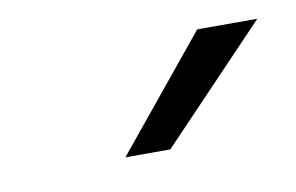

<svg xmlns="http://www.w3.org/2000/svg" viewBox="-33 -797 358 232"><g transform="rotate(-10 146.0 -681.5)"><path d="M218.3 -750H292L161.1 -612.8H106Z"/></g></svg>

Font: TypoPRO Roboto
Style: Italic
Weight: 300
Italic angle: -12°
Designer: Google
Version: Version 2.136; 2016